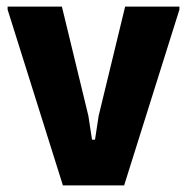

<svg xmlns="http://www.w3.org/2000/svg" viewBox="-20 -560 565 580"><path d="M3 -531V-540H167L247 -210L258 -138H267L278 -210L358 -540H522V-531L355 0H170Z"/></svg>

Font: Encode Sans Compressed
Style: ExtraBold
Weight: 800
Designer: Pablo Impallari, Andres Torresi
Foundry: Pablo Impallari, Andres Torresi
Version: Version 1.000; ttfautohint (v1.00) -l 8 -r 50 -G 200 -x 14 -